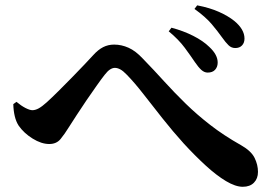

<svg xmlns="http://www.w3.org/2000/svg" viewBox="-20 -750 1040 729"><path d="M720.2 -513.9Q704.8 -536.9 681.7 -568.3Q658.6 -599.6 620.6 -631.1L631 -644.8Q675.6 -633.1 713.6 -613.9Q751.5 -594.7 774.6 -571.9Q807.3 -541.7 806.5 -511.3Q806.2 -495.5 796.5 -484.9Q786.7 -474.4 768.5 -474.4Q755.8 -474.4 744.4 -484.6Q733.1 -494.9 720.2 -513.9ZM822.3 -609.1Q807.6 -629.9 784.2 -657.9Q760.7 -685.8 718.4 -716.1L728.7 -729.7Q776.6 -720.5 811.6 -704.8Q846.7 -689 869.5 -670.6Q908.3 -638.6 908.3 -603.6Q908.3 -587.3 898.9 -577.5Q889.6 -567.6 873.3 -567.6Q858.6 -567.6 847.8 -578.1Q836.9 -588.5 822.3 -609.1ZM30.5 -354.6 42.6 -363.3Q59.9 -348.7 76.5 -340.1Q93.2 -331.6 102.8 -331.6Q114.3 -331.6 127 -338.6Q139.7 -345.6 157.6 -361.7Q176.8 -379.1 201.8 -404Q226.8 -428.8 253.1 -455.7Q279.4 -482.7 301.1 -505.5Q322.8 -528.2 334.2 -540.9Q352.5 -561.2 371.6 -571Q390.6 -580.7 413.4 -580.7Q441.4 -580.7 468.1 -568.7Q494.9 -556.8 522 -527.7Q565.4 -483 604.4 -439.9Q643.5 -396.9 685.5 -356Q727.5 -315 778.4 -275.5Q829.3 -235.9 895.9 -198.3Q933.7 -176.7 946.6 -150.6Q959.5 -124.5 959.5 -97.4Q959.5 -72 944.2 -56.4Q929 -40.8 901.7 -40.8Q874.3 -40.8 838 -62.4Q801.8 -84.1 761.1 -121.4Q720.3 -158.8 678.1 -204.6Q635.8 -251.4 597.1 -300.4Q558.4 -349.4 524.4 -393Q490.4 -436.7 461.8 -465.9Q447.8 -480.6 436.8 -486.5Q425.9 -492.3 416.3 -492.3Q407.3 -492.3 397.8 -486.2Q388.3 -480.1 377.1 -465.6Q364.8 -449.9 346.4 -423.8Q328 -397.8 308.2 -368.9Q288.4 -339.9 271 -312.9Q253.5 -285.8 241.5 -267.1Q225.4 -240.9 209.9 -222.1Q194.5 -203.2 167 -203.2Q137.1 -203.2 103.9 -223.8Q70.7 -244.4 50.8 -273Q40.9 -288.3 36 -309.1Q31.1 -330 30.5 -354.6Z"/></svg>

Font: Noto Serif SC
Style: Regular
Weight: 200
Designer: Ryoko NISHIZUKA 西塚涼子 (kana & ideographs); Frank Grießhammer (Latin, Greek & Cyrillic); Wenlong ZHANG 张文龙 (bopomofo); San
Foundry: Adobe
Version: Version 2.001;hotconv 1.1.0;makeotfexe 2.6.0